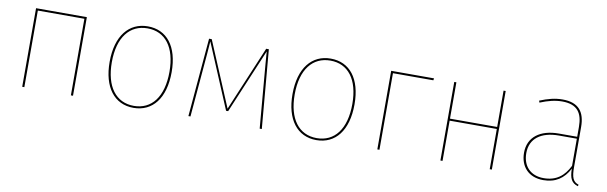

<svg xmlns="http://www.w3.org/2000/svg" viewBox="-41 -882 3944 1247"><g transform="rotate(10 1931.5 -259.0)"><path d="M441.7 0H455.7V-518.3H120.7V0H134.7V-505.1H441.7Z M857 -528.3C733.4 -528.3 651.7 -431 651.7 -258.4C651.7 -91 728.8 9.4 855.4 9.4C980.6 9.4 1060.1 -89 1060.1 -262C1060.1 -432 982 -528.3 857 -528.3ZM857 -515.1C974.1 -515.1 1045.7 -423.7 1045.7 -262C1045.7 -95.6 972.3 -3.7 855.4 -3.7C737.6 -3.7 666.1 -97.6 666.1 -258.4C666.1 -425.3 741.7 -515.1 857 -515.1Z M1655.9 -518.3H1638.3L1458.9 -91.7L1279.3 -518.3H1261.7L1216.7 0H1230.3L1266.7 -423.6C1269.4 -454.4 1271.3 -480.3 1272.7 -502.4L1451.8 -76.3H1465.4L1644.8 -502C1646.3 -479.9 1648.1 -454.4 1650.8 -423.6L1686.8 0H1700.8Z M2063 -528.3C1939.4 -528.3 1857.7 -431 1857.7 -258.4C1857.7 -91 1934.8 9.4 2061.4 9.4C2186.6 9.4 2266.1 -89 2266.1 -262C2266.1 -432 2188 -528.3 2063 -528.3ZM2063 -515.1C2180.1 -515.1 2251.7 -423.7 2251.7 -262C2251.7 -95.6 2178.3 -3.7 2061.4 -3.7C1943.6 -3.7 1872.1 -97.6 1872.1 -258.4C1872.1 -425.3 1947.7 -515.1 2063 -515.1Z M2476.7 0V-505.1H2743.1L2745.4 -518.3H2462.7V0Z M3203.9 0H3217.9V-518.3H3203.9V-278.6H2892.7V-518.3H2878.7V0H2892.7V-265.4H3203.9Z M3740.9 -110V-372C3740.9 -471.4 3699.1 -528.3 3591.7 -528.3C3543.1 -528.3 3496.1 -516.4 3442.4 -494.3L3446.8 -482C3499.7 -503.7 3545.7 -515.1 3591.7 -515.1C3692.6 -515.1 3726.8 -462.1 3726.8 -370.7V-306.1H3606.3C3483.3 -306.1 3404.7 -248.1 3404.7 -144.6C3404.7 -53.8 3460.3 9.4 3558.1 9.4C3638.7 9.4 3692.3 -27.5 3728.6 -96.2C3729.1 -30.9 3744.8 -3.7 3786.4 9.4L3790 -0.7C3752.6 -13.3 3740.8 -39.1 3740.8 -110ZM3558.1 -3.7C3470.3 -3.7 3419.6 -60 3419.6 -144.6C3419.6 -241 3491.6 -293.4 3608.8 -293.4H3726.8V-114.5C3691.8 -44.3 3641.3 -3.7 3558.1 -3.7Z"/></g></svg>

Font: Fira Sans Hair
Style: Regular
Weight: 100
Designer: bBox Type GmbH & Carrois Corporate GbR & Edenspiekermann AG
Foundry: bBox Type GmbH & Carrois Corporate GbR & Edenspiekermann AG
Version: Version 4.300;PS 004.300;hotconv 1.0.88;makeotf.lib2.5.64775